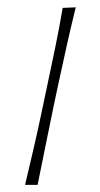

<svg xmlns="http://www.w3.org/2000/svg" viewBox="-20 -516 280 536"><path d="M50 0Q63.5 -56.5 75.5 -108.5Q87.5 -160.5 100 -221L110.5 -270.5Q123.5 -332 134.5 -385Q145.5 -438 155 -494L191.5 -495.5Q177.5 -439 165.8 -386.2Q154 -333.5 140.5 -270.5L130 -221Q117.5 -160.5 107 -108.5Q96.5 -56.5 85 0Z"/></svg>

Font: Commissioner Flair Thin
Style: Italic
Weight: 100
Italic angle: -12°
Designer: Kostas Bartsokas
Foundry: Kostas Bartsokas
Version: Version 1.000; ttfautohint (v1.8.3)